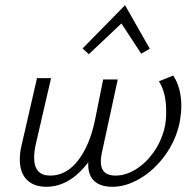

<svg xmlns="http://www.w3.org/2000/svg" viewBox="-20 -713 754 737"><path d="M321 -505 297 -527 460 -693 555 -526 522 -507 446 -623ZM676 -307Q676 -279 669 -240Q654 -172 613 -116Q572 -60 518 -28Q464 4 412 4Q363 4 339.5 -20.5Q316 -45 319 -90Q247 4 158 4Q110 4 83 -23Q56 -50 56 -101Q56 -128 63 -156L122 -413H176L117 -158Q111 -130 111 -108Q111 -39 173 -39Q235 -39 280 -97.5Q325 -156 345 -254L376 -408H432L370 -122Q367 -106 367 -93Q367 -39 423 -39Q462 -39 500.5 -62.5Q539 -86 568.5 -127Q598 -168 611 -219Q618 -247 618 -284Q618 -358 590 -401L645 -423Q676 -375 676 -307Z"/></svg>

Font: Ysabeau Infant Semilight
Style: Italic
Weight: 300
Italic angle: -12°
Designer: Christian Thalmann (Catharsis Fonts)
Version: Version 0.003